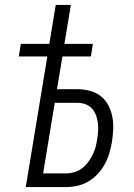

<svg xmlns="http://www.w3.org/2000/svg" viewBox="-20 -755 540 775"><path d="M84 0 171 -527H56L64 -578H179L205 -735H266L240 -578H355L347 -527H232L210 -395H292Q318 -395 342.5 -388.5Q367 -382 386 -367.5Q405 -353 416.5 -331.5Q428 -310 433 -285.5Q438 -261 437 -235Q436 -209 432 -183Q428 -160 421.5 -137.5Q415 -115 403.5 -93.5Q392 -72 375 -53.5Q358 -35 336.5 -22.5Q315 -10 292 -5Q269 0 246 0ZM154 -55H246Q262 -55 278.5 -59.5Q295 -64 309.5 -74.5Q324 -85 334.5 -99Q345 -113 353 -128.5Q361 -144 365.5 -160Q370 -176 372 -192Q375 -209 376 -226Q377 -243 375 -259.5Q373 -276 367 -291Q361 -306 350.5 -317.5Q340 -329 324.5 -334.5Q309 -340 292 -340H201Z"/></svg>

Font: Iosevka Term Curly Lt Obl
Style: Regular
Weight: 300
Italic angle: -9°
Designer: Belleve Invis
Foundry: Belleve Invis
Version: Version 32.3.0